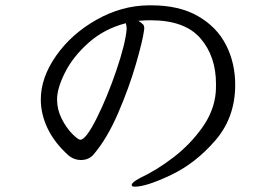

<svg xmlns="http://www.w3.org/2000/svg" viewBox="-20 -695 1040 720"><path d="M499 -617Q511 -609 516 -604Q521 -599 521 -588L520 -580Q515 -542 489.5 -454Q464 -366 423 -271Q382 -176 332 -117Q314 -95 284 -95Q257 -95 236 -113Q184 -160 158.5 -213.5Q133 -267 133 -322Q133 -404 190.5 -486Q248 -568 342 -621Q436 -674 537 -675H548Q652 -675 722.5 -634.5Q793 -594 827.5 -526.5Q862 -459 862 -377Q862 -255 788 -169Q714 -83 621.5 -39Q529 5 486 5Q477 5 476 3Q474 1 474 -2Q474 -11 506 -28Q568 -57 630.5 -105Q693 -153 738 -216Q783 -279 789 -348Q790 -359 790 -380Q790 -484 731.5 -551.5Q673 -619 545 -619H541Q525 -619 499 -617ZM194 -322Q194 -284 211.5 -249.5Q229 -215 251 -193Q273 -171 281 -171Q302 -171 342 -250.5Q382 -330 416.5 -431.5Q451 -533 455 -587Q455 -596 452 -608Q371 -587 312.5 -535Q254 -483 224 -423.5Q194 -364 194 -322Z"/></svg>

Font: Fusion Kai T
Style: Regular
Weight: 400
Designer: Fontworks Inc.
Version: Version 24.134;May 13, 2024